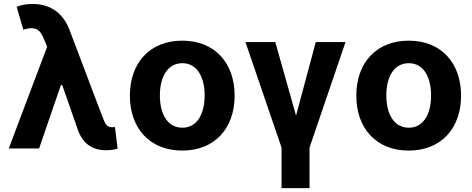

<svg xmlns="http://www.w3.org/2000/svg" viewBox="-20 -761 2421 984"><path d="M180.4 0 291.9 -324.6H299L381.4 -89.1C400.9 -37.6 441.8 8.9 522.4 8.9C545.5 9.2 570.7 5 582.7 1.1L569.2 -110.1C561.1 -109.4 559.7 -108.7 554.7 -108.7C526.6 -108.7 518.5 -127.5 503.6 -166.2L336.3 -607.6C307.2 -684.7 247.5 -740.8 146 -740.8C114.3 -740.8 88.4 -735.1 65.3 -726.6L99.4 -609C116.5 -614 130.7 -616.5 142.4 -616.5C181.8 -616.5 194.2 -588.8 212.4 -543.7L221.6 -521.3L24.9 0Z M645.6 -270.6C645.6 -102.6 748.6 10.7 914.1 10.7C1079.5 10.7 1182.5 -102.6 1182.5 -270.6C1182.5 -439.6 1079.5 -552.6 914.1 -552.6C748.6 -552.6 645.6 -439.6 645.6 -270.6ZM799.4 -271.7C799.4 -366.8 838.4 -437.1 914.8 -437.1C989.7 -437.1 1028.8 -366.8 1028.8 -271.7C1028.8 -176.5 989.7 -106.5 914.8 -106.5C838.4 -106.5 799.4 -176.5 799.4 -271.7Z M1422.9 -4.6V203.1H1566.4V-4.6L1750.7 -545.5H1598.4L1497.2 -168.3L1391 -545.5H1237.9Z M1806.1 -270.6C1806.1 -102.6 1909.1 10.7 2074.6 10.7C2240.1 10.7 2343 -102.6 2343 -270.6C2343 -439.6 2240.1 -552.6 2074.6 -552.6C1909.1 -552.6 1806.1 -439.6 1806.1 -270.6ZM1959.9 -271.7C1959.9 -366.8 1998.9 -437.1 2075.3 -437.1C2150.2 -437.1 2189.3 -366.8 2189.3 -271.7C2189.3 -176.5 2150.2 -106.5 2075.3 -106.5C1998.9 -106.5 1959.9 -176.5 1959.9 -271.7Z"/></svg>

Font: Inter-Hewn
Style: Bold
Weight: 700
Designer: Rasmus Andersson
Foundry: rsms
Version: Version 3.012;git-f93a4a705